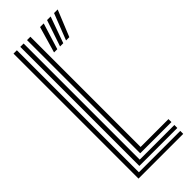

<svg xmlns="http://www.w3.org/2000/svg" viewBox="-260 -835 869 869"><g transform="rotate(-45 174.5 -400.0)"><path d="M46.5 0V-800H68V-19H332.8V0ZM89.8 -37.8V-800H111.2V-56.8H332.8V-37.8ZM133 -75.5V-800H154.5V-94.5H332.8V-75.5ZM256.8 -674 306 -800H329.2L277.8 -674ZM180 -674 216.5 -800H239.8L200.8 -674ZM218.5 -674 261.2 -800H284.2L239 -674Z"/></g></svg>

Font: Big Shoulders Inline Display
Style: Bold
Weight: 700
Designer: Patric King
Foundry: XO Type Co
Version: Version 1.000